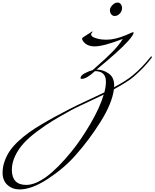

<svg xmlns="http://www.w3.org/2000/svg" viewBox="-521 -692 1199 1490"><path d="M391 -672Q408 -672 417 -659Q426 -646 426 -629Q426 -605 408.5 -586.5Q391 -568 369 -568Q353 -568 342.5 -581Q332 -594 332 -613Q332 -632 351 -652Q370 -672 391 -672ZM289 25Q301 -20 301 -58Q301 -140 216 -140Q151 -80 114 -80Q104 -80 104 -86Q104 -106 137 -123.5Q170 -141 198 -148Q206 -156 240.5 -186Q275 -216 294 -234Q313 -252 342.5 -281Q372 -310 394 -337Q416 -364 432 -390Q281 -332 214 -332Q168 -332 142 -353.5Q116 -375 116 -394Q116 -399 160 -426Q170 -432 178.5 -437.5Q187 -443 190.5 -445.5Q194 -448 196 -448L198 -446Q198 -444 192 -438Q186 -432 186 -424Q186 -417 195 -409Q204 -401 233.5 -392.5Q263 -384 308 -384Q372 -384 458 -420Q470 -425 483 -431Q496 -437 502 -439.5Q508 -442 512 -442Q516 -442 516 -438Q516 -422 472 -372Q408 -300 228 -152Q279 -152 322 -122Q365 -92 365 -31L364 -15Q457 -64 510 -108Q581 -167 646 -248Q650 -254 654 -254Q658 -254 658 -250Q658 -248 656 -244Q604 -173 518 -98Q473 -59 363 1Q349 110 260 252Q171 394 66 512Q-25 615 -150 696.5Q-275 778 -368 778Q-425 778 -463 743.5Q-501 709 -501 649Q-501 603 -485 558.5Q-469 514 -443.5 477Q-418 440 -377 402.5Q-336 365 -295 335.5Q-254 306 -197.5 272.5Q-141 239 -94.5 214Q-48 189 13 157Q18 154 21 153Q67 129 161 85.5Q255 42 289 25ZM284 42Q242 63 152 104.5Q62 146 30 164Q-49 207 -109 243.5Q-169 280 -232 327Q-295 374 -336 418.5Q-377 463 -403 517Q-429 571 -429 625Q-429 743 -317 743Q-177 743 33 485Q105 397 179 271.5Q253 146 284 42Z"/></svg>

Font: Miama Nueva
Style: Medium
Weight: 400
Italic angle: -28°
Version: Version 1.0